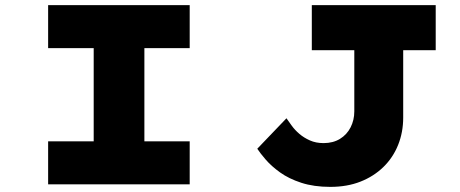

<svg xmlns="http://www.w3.org/2000/svg" viewBox="-20 -720 1797 750"><path d="M168 0V-168H346V-532H168V-700H721V-532H544V-168H721V0ZM1270 10Q1206 10 1157 -6Q1108 -22 1074 -46.5Q1040 -71 1018 -96.5Q996 -122 985 -139L1099 -258Q1108 -245 1120 -228.5Q1132 -212 1149.5 -197Q1167 -182 1190.5 -171.5Q1214 -161 1244 -161Q1281 -161 1308 -177.5Q1335 -194 1349.5 -222.5Q1364 -251 1364 -285V-524H1198V-700H1682V-524H1555V-261Q1555 -203 1535 -153.5Q1515 -104 1477.5 -67.5Q1440 -31 1388 -10.5Q1336 10 1270 10Z"/></svg>

Font: Lexend Tera ExtraBold
Style: Regular
Weight: 800
Designer: Bonnie Shaver-Troup, Thomas Jockin
Foundry: Lexend
Version: Version 1.007